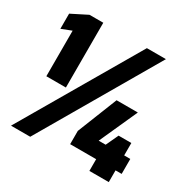

<svg xmlns="http://www.w3.org/2000/svg" viewBox="-156 -833 965 978"><g transform="rotate(30 326.5 -344.5)"><path d="M63 -308V-576L4 -553V-642L97 -689H178V-308ZM33 0 435 -688H547L146 0ZM494 0V-69H341V-147L434 -381H559L458 -157H499L533 -230H608V-157H644V-69H608V0Z"/></g></svg>

Font: Saira Semi Condensed Black
Style: Regular
Weight: 900
Width: 4
Designer: Hector Gatti with collaboration of the Omnibus-Type team
Foundry: Omnibus-Type
Version: Version 1.001; ttfautohint (v1.8)